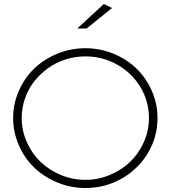

<svg xmlns="http://www.w3.org/2000/svg" viewBox="-20 -942 856 963"><path d="M542 -901.9 414.1 -798.8H367.2L501 -921.9ZM770 -350.1Q770 -254.9 721.7 -174.1Q673.3 -93.3 590.1 -46.1Q506.8 1 408.2 1Q334.5 1 267.3 -26.9Q200.2 -54.7 151.6 -101.6Q103 -148.4 74.5 -213.6Q45.9 -278.8 45.9 -350.1Q45.9 -421.4 74.5 -486.3Q103 -551.3 151.6 -598.1Q200.2 -645 267.3 -672.6Q334.5 -700.2 408.2 -700.2Q481.9 -700.2 549.1 -672.6Q616.2 -645 664.6 -598.1Q712.9 -551.3 741.5 -486.3Q770 -421.4 770 -350.1ZM408.2 -659.2Q356.4 -659.2 307.9 -643.6Q259.3 -627.9 220 -599.4Q180.7 -570.8 151.1 -533Q121.6 -495.1 105.2 -447.8Q88.9 -400.4 88.9 -350.1Q88.9 -287.1 114.3 -229.7Q139.6 -172.4 182.6 -130.9Q225.6 -89.4 284.7 -64.7Q343.8 -40 408.2 -40Q472.7 -40 531.5 -64.7Q590.3 -89.4 633.3 -130.9Q676.3 -172.4 701.7 -229.7Q727.1 -287.1 727.1 -350.1Q727.1 -434.1 684.1 -505.4Q641.1 -576.7 567.6 -617.9Q494.1 -659.2 408.2 -659.2Z"/></svg>

Font: Montserrat Ultra Light
Style: Regular
Weight: 200
Designer: Julieta Ulanovsky
Foundry: Julieta Ulanovsky
Version: Version 3.001;PS 003.001;hotconv 1.0.70;makeotf.lib2.5.58329